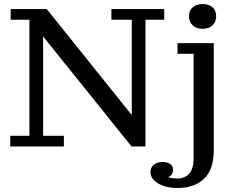

<svg xmlns="http://www.w3.org/2000/svg" viewBox="-20 -727 1172 953"><path d="M986 -584Q956 -584 937 -601Q918 -618 918 -646Q918 -675 937 -691Q956 -707 986 -707Q1016 -707 1034.5 -691Q1053 -675 1053 -646Q1053 -618 1034.5 -601Q1016 -584 986 -584ZM31 0V-53H126V-629H33V-682H212L634 -156V-629H533V-682H795V-629H702V0H633L194 -546V-53H297V0ZM788 77Q809 77 824 86.5Q839 96 839 115Q839 142 815 152Q833 159 858 159Q898 159 919.5 134.5Q941 110 941 58V-460H861V-513H1041V19Q1041 115 992.5 160.5Q944 206 862 206Q803 206 765 183.5Q727 161 727 127Q727 104 743.5 90.5Q760 77 788 77Z"/></svg>

Font: Montagu Slab 16pt
Style: Regular
Weight: 400
Designer: Florian Karsten
Foundry: Florian Karsten
Version: Version 1.000; ttfautohint (v1.8.3)